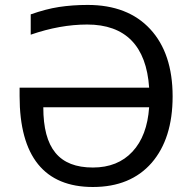

<svg xmlns="http://www.w3.org/2000/svg" viewBox="-20 -745 779 775"><path d="M332 -646C486.3 -646 570.8 -559.6 582 -391.1H59.1V-356.9C59.1 -113.3 159.2 9.8 355 9.8C456.5 9.8 535.6 -22.9 592.3 -87.9C648.4 -152.8 676.8 -242.2 676.8 -356C676.8 -471.7 646.5 -562.5 586.4 -627.4C526.4 -692.4 441.9 -725.1 334 -725.1C292.5 -725.1 253.9 -722.2 218.3 -716.8C182.6 -711.4 144.5 -701.2 104 -687V-605C182.6 -632.3 258.8 -646 332 -646ZM355 -68.8C218.8 -68.8 154.8 -146 154.8 -312H582C576.7 -234.9 554.2 -175.3 514.6 -132.8C475.1 -90.3 421.9 -68.8 355 -68.8Z"/></svg>

Font: Noto Reveo Sans
Style: Regular
Weight: 400
Designer: Monotype Design team
Foundry: Monotype Imaging Inc.
Version: Version 1.04